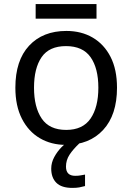

<svg xmlns="http://www.w3.org/2000/svg" viewBox="-20 -697 645 937"><path d="M551 -269Q551 -136 483.5 -63Q416 10 301 10Q230 10 174.5 -22.5Q119 -55 87 -117.5Q55 -180 55 -269Q55 -402 122 -474Q189 -546 304 -546Q377 -546 432.5 -513.5Q488 -481 519.5 -419.5Q551 -358 551 -269ZM146 -269Q146 -174 183.5 -118.5Q221 -63 303 -63Q384 -63 422 -118.5Q460 -174 460 -269Q460 -364 422 -418Q384 -472 302 -472Q220 -472 183 -418Q146 -364 146 -269ZM451 -677V-606H154V-677ZM302 116Q302 161 347 161Q364 161 375.5 158.5Q387 156 395 155V211Q381 215 367 217.5Q353 220 333 220Q280 220 255 195Q230 170 230 126Q230 97 244.5 70Q259 43 280.5 21Q302 -1 322 -15L370 0Q336 32 319 58.5Q302 85 302 116Z"/></svg>

Font: Noto IKEA Simplified Chinese
Style: Regular
Weight: 400
Designer: Monotype Design Team
Foundry: Monotype Imaging Inc.
Version: Version 1.100